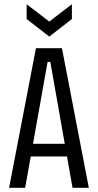

<svg xmlns="http://www.w3.org/2000/svg" viewBox="-20 -888 463 908"><path d="M23 0 150 -660H273L400 0H323L218 -595H205L99 0ZM100 -148V-208H324V-148ZM106 -868 213 -786 320 -868V-798L213 -715L106 -798Z"/></svg>

Font: Bricolage Grotesque Condensed Light
Style: Regular
Weight: 300
Width: 3
Designer: Mathieu Triay
Foundry: Atelier Triay
Version: Version 1.000;gftools[0.9.30]